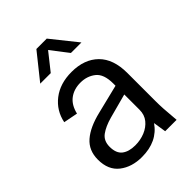

<svg xmlns="http://www.w3.org/2000/svg" viewBox="-211 -810 916 916"><g transform="rotate(-45 247.5 -351.5)"><path d="M197 9Q129 9 84 -26Q39 -61 39 -131Q39 -193 81 -229.5Q123 -266 202 -285L348 -321V-336Q348 -400 316 -425Q284 -450 240 -450Q196 -450 165.5 -427Q135 -404 124 -357L52 -371Q65 -436 116.5 -476Q168 -516 246 -516Q332 -516 381.5 -467Q431 -418 431 -324V-134Q431 -109 432.5 -82.5Q434 -56 439 0H362L352 -65Q301 9 197 9ZM122 -135Q122 -91 146.5 -72Q171 -53 214 -53Q249 -53 279.5 -65.5Q310 -78 329 -101.5Q348 -125 348 -159V-262L225 -229Q178 -216 150 -195.5Q122 -175 122 -135ZM101 -582 205 -712H275L379 -582H308L241 -669L172 -582Z"/></g></svg>

Font: Special Gothic
Style: Regular
Weight: 400
Designer: Alistair McCready
Foundry: Monolith
Version: Version 1.010; ttfautohint (v1.8.4.7-5d5b)